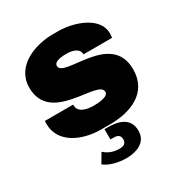

<svg xmlns="http://www.w3.org/2000/svg" viewBox="-169 -640 898 956"><g transform="rotate(-30 279.5 -162.0)"><path d="M304 -521H273C169 -521 38 -472 38 -349C38 -134 356 -217 356 -142C356 -112 290 -111 271 -111C236 -111 185 -120 185 -163V-167H23C22 -164 22 -161 22 -158V-149C22 -40 136 10 243 10H295C412 10 532 -34 532 -170C532 -393 211 -301 211 -374C211 -403 266 -403 285 -403C313 -403 355 -394 355 -358H519C519 -362 521 -370 521 -384C521 -478 392 -521 304 -521ZM280 17H259V76H277C306 76 315 88 315 108C315 131 299 139 275 139C232 139 206 121 190 107L158 161C187 185 237 197 284 197C329 197 402 181 402 108C402 34 339 17 280 17Z"/></g></svg>

Font: Chivo Light
Style: Bold
Weight: 900
Designer: Hector Gatti
Foundry: Omnibus-Type
Version: Version 1.003;PS 001.003;hotconv 1.0.70;makeotf.lib2.5.58329